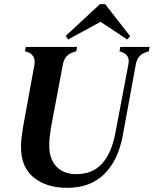

<svg xmlns="http://www.w3.org/2000/svg" viewBox="-20 -887 740 924"><path d="M304 17Q204 17 142.5 -32.5Q81 -82 81 -181Q81 -203 84 -227Q87 -251 91 -276L106 -358Q115 -408 125.5 -465.5Q136 -523 146 -577Q153 -624 108 -638L100 -640L104 -661H351L347 -640L336 -637Q292 -624 283 -579L227 -282Q223 -259 220 -235.5Q217 -212 217 -187Q217 -122 251.5 -85.5Q286 -49 347 -49Q426 -49 471.5 -100Q517 -151 535 -246L598 -578Q607 -624 562 -638L555 -640L559 -661H700L696 -640L687 -637Q643 -625 634 -579L571 -236Q549 -115 481.5 -49Q414 17 304 17ZM486 -867 607 -712 592 -697 464 -782 308 -697 296 -714 461 -867Z"/></svg>

Font: DeepMind Serif Text
Style: Italic
Weight: 400
Italic angle: -12°
Designer: Frank Grießhammer / Modifications: Colophon Foundry
Foundry: Colophon Foundry
Version: Version 5.003; ttfautohint (v1.8.2)